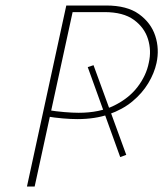

<svg xmlns="http://www.w3.org/2000/svg" viewBox="-20 -678 602 698"><path d="M261 -245Q238 -245 208.5 -247.5Q179 -250 149 -255L153 -278Q184 -273 214 -270.5Q244 -268 266 -268Q342 -268 395.5 -294.5Q449 -321 480.5 -362.5Q512 -404 521 -450Q531 -494 518 -536Q505 -578 466.5 -606Q428 -634 360 -634H244L106 0H78L221 -658H366Q442 -658 485.5 -626.5Q529 -595 544.5 -547.5Q560 -500 549 -449Q541 -412 519 -375.5Q497 -339 461.5 -309.5Q426 -280 376 -262.5Q326 -245 261 -245ZM299 -434 320 -441 439 -115 417 -107Z"/></svg>

Font: Ysabeau Office Thin
Style: Italic
Weight: 250
Italic angle: -12°
Designer: Christian Thalmann (Catharsis Fonts)
Version: Version 2.001;gftools[0.9.30]; featfreeze: tnum,lnum,ss02